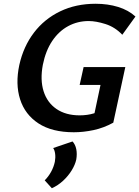

<svg xmlns="http://www.w3.org/2000/svg" viewBox="-20 -691 741 1022"><path d="M373 13Q257 13 185 -34Q113 -81 87 -162.5Q61 -244 83 -346Q105 -444 160.5 -517Q216 -590 300 -630.5Q384 -671 489 -671Q554 -671 609 -654Q664 -637 701 -603L631 -506Q592 -547 541.5 -563Q491 -579 452 -579Q393 -579 343 -552Q293 -525 258 -473Q223 -421 208 -346Q193 -266 212 -205.5Q231 -145 280.5 -111Q330 -77 404 -77Q445 -77 479.5 -87.5Q514 -98 549 -120L473 -41L515 -239H404L425 -334H647L583 -38Q532 -10 478 1.5Q424 13 373 13ZM256 311 218 269Q238 249 252 223.5Q266 198 272 170Q276 148 273.5 128Q271 108 263 97L366 62Q381 78 386 103Q391 128 386 158Q380 186 361.5 216Q343 246 316 271Q289 296 256 311Z"/></svg>

Font: Ysabeau Office
Style: Bold Italic
Weight: 700
Italic angle: -12°
Designer: Christian Thalmann (Catharsis Fonts)
Version: Version 2.001;gftools[0.9.30]; featfreeze: tnum,lnum,ss02